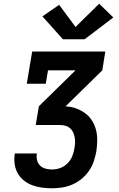

<svg xmlns="http://www.w3.org/2000/svg" viewBox="-20 -1012 640 1032"><path d="M260 0Q233 0 206 -3.5Q179 -7 154.5 -16Q130 -25 109.5 -41Q89 -57 76 -79.5Q63 -102 59 -128.5Q55 -155 59 -182Q59 -183 59.5 -184.5Q60 -186 60 -187H179Q178 -186 178 -185.5Q178 -185 178 -185Q175 -167 179.5 -150Q184 -133 196 -121.5Q208 -110 225 -105.5Q242 -101 260 -101Q282 -101 304 -109Q326 -117 342.5 -133.5Q359 -150 368 -171.5Q377 -193 380 -215Q383 -230 383.5 -245Q384 -260 381.5 -274Q379 -288 373 -301Q367 -314 356.5 -323Q346 -332 332 -336Q318 -340 303 -340H172L189 -441L386 -634H238L226 -562H124L153 -735H546L530 -634L333 -441V-440Q362 -439 388.5 -429.5Q415 -420 437 -404Q459 -388 474 -364.5Q489 -341 496 -314Q503 -287 502.5 -257.5Q502 -228 498 -199Q493 -172 484 -145Q475 -118 458.5 -94Q442 -70 419 -51Q396 -32 369.5 -20.5Q343 -9 315.5 -4.5Q288 0 260 0ZM435 -801H318L208 -924L298 -986L386 -867L513 -992L589 -918Z"/></svg>

Font: Iosevka Slab Extended Oblique
Style: Bold
Weight: 700
Width: 7
Italic angle: -9°
Monospace: yes
Designer: Belleve Invis
Foundry: Belleve Invis
Version: Version 11.1.1; ttfautohint (v1.8.3)